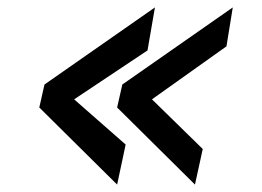

<svg xmlns="http://www.w3.org/2000/svg" viewBox="-20 -498 707 518"><path d="M310 -270 608 -478 591 -373 390 -230 527 -96 506 0 296 -208ZM100 -270 398 -478 378 -362 180 -230 319 -108 296 0 86 -208Z"/></svg>

Font: GFS Neohellenic Rg
Style: Bold Italic
Weight: 700
Italic angle: -12°
Designer: Designed by Takis Katsoulidis and George D. Matthiopoulos.
Foundry: Designed by Takis Katsoulidis and George D. Matthiopoulos.
Version: Version 1.0